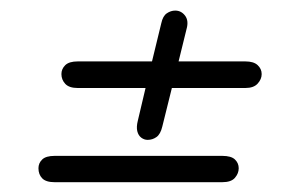

<svg xmlns="http://www.w3.org/2000/svg" viewBox="-20 -544 561 372"><path d="M266 -273Q259.5 -273 253.8 -277.2Q248 -281.5 246 -289.8Q244 -298 247 -310L262 -373.5H130.5Q114 -373.5 106.5 -381.5Q99 -389.5 99 -400.5Q99 -410.5 106.5 -417.8Q114 -425 130.5 -425H274.5L292.5 -499Q295.5 -513 303.2 -518.2Q311 -523.5 319.5 -523.5Q331 -523.5 338.5 -513.8Q346 -504 341.5 -488L326 -425H455.5Q471.5 -425 479.2 -417.8Q487 -410.5 487 -400.5Q487 -390.5 479.2 -382Q471.5 -373.5 455.5 -373.5H313L294.5 -299Q291 -284 283.2 -278.5Q275.5 -273 266 -273ZM54.5 -218Q54.5 -228 61.8 -235Q69 -242 86 -242H410.5Q428 -242 435.2 -235Q442.5 -228 442.5 -218Q442.5 -208 435.2 -199.5Q428 -191 410.5 -191H86Q69 -191 61.8 -198.5Q54.5 -206 54.5 -218Z"/></svg>

Font: Edu VIC WA NT Hand Pre
Style: Regular
Weight: 400
Designer: Tina and Corey Anderson, Eben Sorkin, Mirko Velimirovic
Foundry: Google for Education
Version: Version 1.000